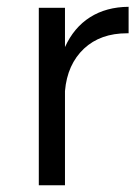

<svg xmlns="http://www.w3.org/2000/svg" viewBox="-20 -550 412 570"><path d="M95.2 0V-526.9H172.9V-410.2Q199.2 -468.3 247.3 -498.8Q295.4 -529.3 361.8 -529.8V-451.2Q359.4 -451.2 356.9 -451.2Q278.3 -451.2 229.5 -405.8Q179.7 -358.9 172.9 -279.8V0Z"/></svg>

Font: Montserrat Light
Style: Regular
Weight: 300
Designer: Julieta Ulanovsky
Foundry: Julieta Ulanovsky
Version: Version 1.000;PS 002.000;hotconv 1.0.70;makeotf.lib2.5.58329